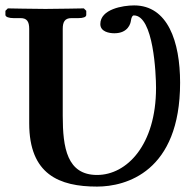

<svg xmlns="http://www.w3.org/2000/svg" viewBox="-26 -678 722 710"><path d="M82 -571V-222C82 -33 193 12 333 12C439 12 640 -42 640 -372C640 -525 594 -658 470 -658C428 -658 345 -644 345 -589C345 -561 377 -555 397 -555C448 -555 457 -592 458 -601C460 -615 464 -621 469 -621C542 -621 551 -403 551 -353C551 -142 443 -31 333 -31C222 -31 206 -131 206 -250V-571C206 -596 213 -611 238 -611H264C282 -611 293 -615 293 -623V-638L284 -647C284 -647 177 -645 142 -645C104 -645 3 -647 3 -647L-6 -638V-623C-6 -615 8 -611 24 -611H50C73 -611 82 -599 82 -571Z"/></svg>

Font: Libertinus Serif Semibold
Style: Regular
Weight: 600
Designer: Philipp H. Poll, Khaled Hosny
Foundry: Caleb Maclennan
Version: Version 7.050;RELEASE